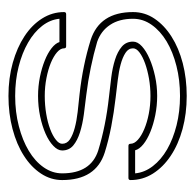

<svg xmlns="http://www.w3.org/2000/svg" viewBox="-24 -420 455 447"><g transform="rotate(-90 203.5 -196.5)"><path d="M319.3 -270Q314.5 -270 314.5 -274.9Q314.5 -283.2 305.2 -291.3Q295.9 -299.3 280.5 -305.7Q265.1 -312 245.1 -315.9Q225.1 -319.8 203.6 -319.8Q182.1 -319.8 161.9 -316.4Q141.6 -313 126.2 -307.1Q110.8 -301.3 101.6 -293.9Q92.3 -286.6 92.3 -279.3Q92.3 -268.1 102.5 -261.2Q112.8 -254.4 129.2 -250Q145.5 -245.6 166.3 -243.2Q187 -240.7 207.5 -238.8Q242.2 -234.9 273.2 -228.5Q304.2 -222.2 334 -212.9Q398.9 -191.9 398.9 -114.3Q398.9 -86.9 383.5 -64.2Q368.2 -41.5 341.8 -24.7Q315.4 -7.8 279.8 1.5Q244.1 10.7 203.6 10.7Q162.6 10.7 126.7 1Q90.8 -8.8 64.5 -26.4Q38.1 -43.9 22.9 -67.9Q7.8 -91.8 7.8 -120.1Q7.8 -125 12.7 -125H87.4Q92.3 -125 92.3 -120.1Q92.3 -111.3 101.6 -103Q110.8 -94.7 126.5 -88.1Q142.1 -81.5 162.1 -77.6Q182.1 -73.7 203.6 -73.7Q224.1 -73.7 243.9 -77.1Q263.7 -80.6 279.3 -86.2Q294.9 -91.8 304.7 -99.1Q314.5 -106.4 314.5 -114.3Q314.5 -125 304 -131.8Q293.5 -138.7 277.1 -143.1Q260.7 -147.5 240.2 -149.9Q219.7 -152.3 199.2 -154.8Q165.5 -158.7 132.6 -165Q99.6 -171.4 71.8 -180.2Q7.8 -200.7 7.8 -279.3Q7.8 -305.7 22.9 -328.6Q38.1 -351.6 64.5 -368.4Q90.8 -385.3 126.7 -394.8Q162.6 -404.3 203.6 -404.3Q245.1 -404.3 280.8 -394.3Q316.4 -384.3 342.8 -366.9Q369.1 -349.6 384 -325.9Q398.9 -302.2 398.9 -274.9Q398.9 -270 394 -270ZM383.3 -285.6Q381.3 -307.1 366.7 -325.9Q352.1 -344.7 327.9 -358.6Q303.7 -372.6 272 -380.6Q240.2 -388.7 203.6 -388.7Q166 -388.7 133.1 -380.1Q100.1 -371.6 75.7 -356.9Q51.3 -342.3 37.4 -322.3Q23.4 -302.2 23.4 -279.3Q23.4 -212.4 76.7 -195.3Q134.3 -177.7 200.7 -170.4Q223.6 -168 246.6 -165Q269.5 -162.1 288.1 -156.2Q306.6 -150.4 318.4 -140.4Q330.1 -130.4 330.1 -114.3Q330.1 -103.5 319.1 -93.5Q308.1 -83.5 290 -75.7Q272 -67.9 249.5 -63Q227.1 -58.1 203.6 -58.1Q180.7 -58.1 158.9 -62.5Q137.2 -66.9 119.9 -74Q102.5 -81.1 91.1 -90.3Q79.6 -99.6 77.1 -109.4H23.4Q25.4 -87.4 40.3 -68.1Q55.2 -48.8 79.3 -34.9Q103.5 -21 135.5 -12.9Q167.5 -4.9 203.6 -4.9Q240.7 -4.9 273.4 -13.2Q306.2 -21.5 330.6 -36.1Q355 -50.8 369.1 -70.8Q383.3 -90.8 383.3 -114.3Q383.3 -146.5 369.1 -167.7Q355 -189 329.6 -197.8Q301.3 -206.1 269.8 -212.6Q238.3 -219.2 206.1 -223.1Q183.6 -225.6 160.6 -228.8Q137.7 -231.9 118.9 -237.8Q100.1 -243.7 88.4 -253.4Q76.7 -263.2 76.7 -279.3Q76.7 -289.6 87.4 -299.8Q98.1 -310.1 115.7 -317.9Q133.3 -325.7 156.2 -330.6Q179.2 -335.4 203.6 -335.4Q226.1 -335.4 247.6 -331.1Q269 -326.7 286.1 -319.8Q303.2 -313 314.7 -304Q326.2 -294.9 329.1 -285.6Z"/></g></svg>

Font: Fibel Sued Kontur LRS
Style: Regular
Weight: 400
Designer: Peter Wiegel
Foundry: Peter Wiegel
Version: Version 000.000